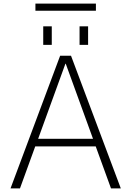

<svg xmlns="http://www.w3.org/2000/svg" viewBox="-20 -1037 723 1057"><path d="M418 -790V-892H465V-790ZM218 -790V-892H265V-790ZM175 -978V-1017H508V-978ZM342 -686H340L190 -273H492ZM507 -231H174L90 0H38L311 -730H371L645 0H591Z"/></svg>

Font: M PLUS 1p Light
Style: Regular
Weight: 300
Version: Version 1.061